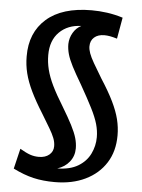

<svg xmlns="http://www.w3.org/2000/svg" viewBox="-63 -799 790 1068"><g transform="rotate(5 332.5 -265.0)"><path d="M283 220Q217 220 163.5 207.5Q110 195 50 165L77 52Q111 72 134 80Q157 88 183 88Q219 88 241 69.5Q263 51 263 22Q263 -1 254 -24Q245 -47 227 -77Q209 -107 182 -152Q140 -219 115 -271Q90 -323 78.5 -369Q67 -415 67 -463Q66 -596 153.5 -673Q241 -750 406 -750Q448 -750 491.5 -744Q535 -738 580 -724L559 -605Q536 -612 519.5 -615Q503 -618 488 -618Q452 -618 431 -599.5Q410 -581 410 -549Q410 -532 417.5 -511Q425 -490 443 -458.5Q461 -427 492 -376Q536 -308 561.5 -255.5Q587 -203 598 -158.5Q609 -114 609 -69Q609 20 568 84.5Q527 149 453.5 184.5Q380 220 283 220ZM292 143Q362 142 407 115Q452 88 473.5 44Q495 0 495 -49Q495 -85 484.5 -122Q474 -159 449 -208.5Q424 -258 382 -332Q347 -391 327.5 -429Q308 -467 300 -495.5Q292 -524 292 -552Q293 -586 310 -615Q327 -644 355 -658Q280 -656 233 -609.5Q186 -563 186 -481Q186 -441 196 -400.5Q206 -360 229 -312.5Q252 -265 291 -202Q326 -144 346.5 -104Q367 -64 375.5 -34.5Q384 -5 384 23Q384 66 358.5 98Q333 130 291 143Z"/></g></svg>

Font: Georama Extended SemiBold
Style: Regular
Weight: 600
Width: 7
Designer: Jean-Baptiste Levee
Foundry: Production Type
Version: Version 1.000